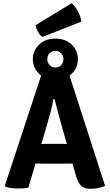

<svg xmlns="http://www.w3.org/2000/svg" viewBox="-20 -1150 674 1178"><path d="M233.5 -689.5H405.5L624.5 -10Q608.5 -1 583.5 3.8Q558.5 8.5 536.5 8.5Q500.5 8.5 480 -8.2Q459.5 -25 445.5 -74L369 -340.5Q357 -383 341.8 -438.5Q326.5 -494 314.5 -542.5H308.5Q301 -502 286.8 -449.8Q272.5 -397.5 261 -358.5L154 1Q140 4.5 123.5 5.5Q107 6.5 89.5 6.5Q72 6.5 50.5 4Q29 1.5 15.5 -3.5L10 -11.5ZM240.5 -146Q233.5 -146 223.5 -146.2Q213.5 -146.5 203.8 -146.8Q194 -147 187 -147H107.5L154.5 -266.5H224Q231 -266.5 240.5 -266.8Q250 -267 259.5 -267.2Q269 -267.5 275.5 -267.5H352Q359 -267.5 368.5 -267.2Q378 -267 387.5 -266.8Q397 -266.5 404 -266.5H476L514.5 -147H435.5Q428.5 -147 418.5 -146.8Q408.5 -146.5 398.8 -146.2Q389 -146 382 -146ZM181.5 -787Q181.5 -839 219.2 -876Q257 -913 320 -913Q382.5 -913 420.2 -876Q458 -839 458 -787Q458 -735 420.2 -698Q382.5 -661 320 -661Q257 -661 219.2 -698Q181.5 -735 181.5 -787ZM270.5 -787Q270.5 -765.5 284 -750.8Q297.5 -736 320 -736Q342 -736 355.5 -750.8Q369 -765.5 369 -787Q369 -808.5 355.5 -823.2Q342 -838 320 -838Q297.5 -838 284 -823.2Q270.5 -808.5 270.5 -787ZM419.5 -1130Q437.5 -1116 456.8 -1082.8Q476 -1049.5 478.5 -1017L241 -923.5Q225 -932 213.2 -954Q201.5 -976 198.5 -995.5Z"/></svg>

Font: Signika Negative
Style: Bold
Weight: 700
Designer: Anna Giedry
Foundry: Anna Giedry
Version: Version 2.001